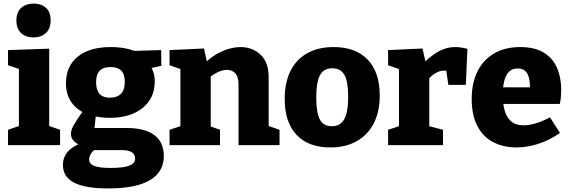

<svg xmlns="http://www.w3.org/2000/svg" viewBox="-20 -814 3193 1077"><path d="M256 -97 245 -111 317 -86V0H25V-86L97 -111L86 -97V-434L96 -424L25 -448V-533L256 -541ZM168 -604Q125 -604 98.5 -628.5Q72 -653 72 -699Q72 -747 99.5 -770.5Q127 -794 169 -794Q210 -794 237 -771Q264 -748 264 -699Q264 -652 236.5 -628Q209 -604 168 -604Z M587 243Q458 243 395.5 210.5Q333 178 333 112Q333 61 369.5 27.5Q406 -6 476 -25L474 10Q432 6 405 -13.5Q378 -33 378 -64Q378 -74 381.5 -85.5Q385 -97 394 -113Q403 -129 418 -151.5Q433 -174 457 -205L458 -178Q405 -202 377.5 -245Q350 -288 350 -347Q350 -443 416.5 -496.5Q483 -550 601 -550Q690 -550 750 -521L712 -528L884 -533L885 -445L813 -429L823 -445Q834 -429 841 -407.5Q848 -386 848 -357Q848 -263 779.5 -208Q711 -153 595 -153Q546 -153 498 -165L519 -181L509 -85L489 -96H691Q793 -96 846 -56Q899 -16 899 61Q899 150 821 196.5Q743 243 587 243ZM600 128Q674 128 706 115Q738 102 738 76Q738 51 718.5 39.5Q699 28 665 28H483L520 19Q480 46 480 82Q480 105 508.5 116.5Q537 128 600 128ZM596 -266Q637 -266 658.5 -288Q680 -310 680 -354Q680 -398 660 -418Q640 -438 600 -438Q560 -438 539.5 -417.5Q519 -397 519 -353Q519 -310 538 -288Q557 -266 596 -266Z M931 0V-86L1012 -113L992 -89V-447L1012 -420L931 -448V-533L1124 -542L1145 -448L1124 -455Q1172 -503 1226 -526.5Q1280 -550 1329 -550Q1396 -550 1442 -507Q1488 -464 1487 -376V-89L1473 -112L1548 -86V0H1318V-341Q1318 -383 1300 -402.5Q1282 -422 1253 -422Q1230 -422 1203.5 -410Q1177 -398 1151 -375L1162 -398V-86L1147 -110L1214 -86V0Z M1851 -550Q1975 -550 2042.5 -479.5Q2110 -409 2110 -278Q2110 -187 2076.5 -122Q2043 -57 1981 -22Q1919 13 1833 13Q1710 13 1643.5 -57.5Q1577 -128 1577 -259Q1577 -351 1609.5 -416Q1642 -481 1703.5 -515.5Q1765 -550 1851 -550ZM1844 -431Q1796 -431 1775 -392.5Q1754 -354 1754 -267Q1754 -180 1774.5 -143Q1795 -106 1841 -106Q1874 -106 1894 -123.5Q1914 -141 1923.5 -177.5Q1933 -214 1933 -271Q1933 -357 1912 -394Q1891 -431 1844 -431Z M2157 0V-86L2233 -111L2218 -87V-447L2236 -420L2157 -448V-533L2350 -542L2371 -449L2350 -454Q2396 -501 2440 -525.5Q2484 -550 2533 -550Q2565 -550 2602 -540L2593 -338H2495L2479 -446L2494 -414Q2489 -416 2483.5 -417Q2478 -418 2472 -418Q2445 -418 2418.5 -401Q2392 -384 2375 -360L2388 -404V-87L2369 -111L2465 -86V0Z M2877 13Q2802 13 2745 -17.5Q2688 -48 2657 -108.5Q2626 -169 2626 -258Q2626 -350 2659 -415Q2692 -480 2753 -515Q2814 -550 2898 -550Q2979 -550 3030 -519Q3081 -488 3104.5 -433.5Q3128 -379 3128 -311Q3128 -292 3126.5 -272Q3125 -252 3120 -231H2765V-324H2977L2953 -307Q2954 -346 2948 -373.5Q2942 -401 2926.5 -415.5Q2911 -430 2884 -430Q2851 -430 2833 -409.5Q2815 -389 2807.5 -356Q2800 -323 2800 -284Q2800 -236 2810 -197Q2820 -158 2846 -134.5Q2872 -111 2918 -111Q2949 -111 2986.5 -122.5Q3024 -134 3065 -156L3121 -68Q3061 -27 2999 -7Q2937 13 2877 13Z"/></svg>

Font: Bitter Thin ExtraBold
Style: Regular
Weight: 800
Version: Version 3.020